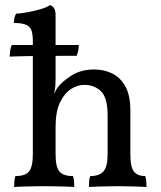

<svg xmlns="http://www.w3.org/2000/svg" viewBox="-20 -737 636 760"><path d="M496 -127Q496 -75 510.5 -57.5Q525 -40 555 -40Q558 -31 559 -20.5Q560 -10 560 3Q538 2 510 1Q482 0 451 0Q430 0 408.5 0.5Q387 1 367.5 1.5Q348 2 332 3Q332 -10 333 -21Q334 -32 337 -40Q373 -40 389.5 -58.5Q406 -77 406 -127V-279Q406 -350 380 -375.5Q354 -401 313 -401Q287 -401 261 -384.5Q235 -368 217.5 -331.5Q200 -295 200 -234V-127Q200 -77 215 -58.5Q230 -40 269 -40Q272 -31 273 -20.5Q274 -10 274 3Q260 2 240 1.5Q220 1 198 0.5Q176 0 155 0Q134 0 112 0.5Q90 1 70 1.5Q50 2 36 3Q36 -10 37 -21Q38 -32 41 -40Q80 -40 95 -58.5Q110 -77 110 -127V-325L200 -423Q200 -411 199 -396Q198 -381 193 -364Q196 -369 199 -375.5Q202 -382 208 -390Q224 -413 262 -437.5Q300 -462 353 -462Q391 -462 423.5 -446.5Q456 -431 476 -395.5Q496 -360 496 -299ZM110 -575Q110 -598 105.5 -614Q101 -630 85 -638Q69 -646 35 -646Q35 -657 37 -666Q39 -675 44 -683Q59 -683 86.5 -688Q114 -693 140 -700.5Q166 -708 178 -717Q187 -714 193.5 -705Q200 -696 200 -677V-538H110ZM110 -575H200V-423L110 -310ZM18 -513Q18 -519 20 -534.5Q22 -550 27 -559H292Q292 -549 290 -538Q288 -527 283 -516Q267 -516 225 -516Q183 -516 128.5 -515.5Q74 -515 18 -513Z"/></svg>

Font: Vollkorn
Style: Regular
Weight: 400
Designer: Friedrich Althausen
Foundry: Friedrich Althausen
Version: Version 4.104